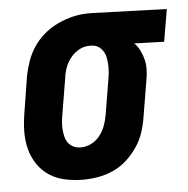

<svg xmlns="http://www.w3.org/2000/svg" viewBox="-44 -571 609 623"><g transform="rotate(-5 260.5 -260.0)"><path d="M203 8Q173 8 144.5 2Q116 -4 93 -19Q70 -34 54.5 -57Q39 -80 32 -107.5Q25 -135 25.5 -164.5Q26 -194 31 -223L50 -343Q55 -368 63.5 -392Q72 -416 87 -438Q102 -460 122.5 -477Q143 -494 166.5 -505Q190 -516 215 -522Q240 -528 264 -528H281L521 -520L503 -415L406 -418Q417 -407 424 -393Q431 -379 435 -363Q439 -347 438.5 -330Q438 -313 435 -297L415 -177Q411 -152 403 -127.5Q395 -103 380 -81Q365 -59 345.5 -41Q326 -23 302 -12Q278 -1 252.5 3.5Q227 8 203 8ZM204 -97Q221 -97 237.5 -105Q254 -113 265.5 -127.5Q277 -142 283.5 -159Q290 -176 293 -194L313 -314Q316 -331 316 -348.5Q316 -366 312.5 -382Q309 -398 297.5 -410Q286 -422 268 -423H259Q242 -423 226 -414Q210 -405 198.5 -390.5Q187 -376 181 -359.5Q175 -343 173 -326L153 -206Q151 -194 150 -182Q149 -170 150 -158.5Q151 -147 154 -135.5Q157 -124 163.5 -115.5Q170 -107 180.5 -102Q191 -97 204 -97Z"/></g></svg>

Font: Iosevka Term Curly Extrabold
Style: Italic
Weight: 800
Italic angle: -9°
Designer: Belleve Invis
Foundry: Belleve Invis
Version: Version 32.3.0